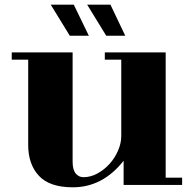

<svg xmlns="http://www.w3.org/2000/svg" viewBox="-20 -726 825 817"><path d="M351 -706H450L513 -574H432ZM196 -706H294L358 -574H277ZM496 -472H426V-503H685V30H755V61H506V-42Q417 71 290 71Q191 71 145.5 22Q100 -27 100 -109V-472H30V-503H289V-38Q289 -4 302 12Q315 28 335 28Q366 28 395 12Q424 -4 446.5 -29Q469 -54 482.5 -85.5Q496 -117 496 -147Z"/></svg>

Font: Cafe24 ClassicType
Style: Regular
Weight: 400
Designer: Cafe24 thkim, hmlim, mnelim & 4IR
Foundry: Cafe24
Version: Version 1.000